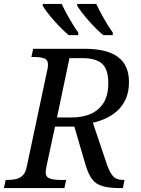

<svg xmlns="http://www.w3.org/2000/svg" viewBox="-40 -964 724 984"><path d="M-20 0 -11 -42H2Q24 -42 43 -46.5Q62 -51 76.5 -65Q91 -79 97 -109L202 -604Q204 -610 205 -619Q206 -628 206 -632Q206 -658 186 -665Q166 -672 134 -672H121L130 -714H392Q508 -714 564.5 -672Q621 -630 621 -544Q621 -493 604.5 -456.5Q588 -420 560.5 -395.5Q533 -371 500.5 -356.5Q468 -342 436 -335L508 -121Q522 -81 539 -61.5Q556 -42 590 -42H598L590 0H577Q520 0 485.5 -10Q451 -20 432 -45.5Q413 -71 399 -117L341 -315H242L198 -110Q197 -104 195.5 -95.5Q194 -87 194 -82Q194 -57 214.5 -49.5Q235 -42 266 -42H299L290 0ZM329 -362Q382 -362 424 -380Q466 -398 490.5 -436.5Q515 -475 515 -538Q515 -609 483 -637.5Q451 -666 384 -666H316L252 -362ZM489 -784Q472 -798 452.5 -817.5Q433 -837 413.5 -859Q394 -881 379 -901Q364 -921 356 -934V-944H453Q469 -910 493 -868Q517 -826 538 -797V-784ZM312 -784Q295 -798 275.5 -817.5Q256 -837 236.5 -859Q217 -881 202 -901Q187 -921 179 -934V-944H276Q292 -910 316 -868Q340 -826 361 -797V-784Z"/></svg>

Font: Noto Serif
Style: Italic
Weight: 400
Italic angle: -12°
Designer: Monotype Design Team
Foundry: Monotype Imaging Inc.
Version: Version 2.013